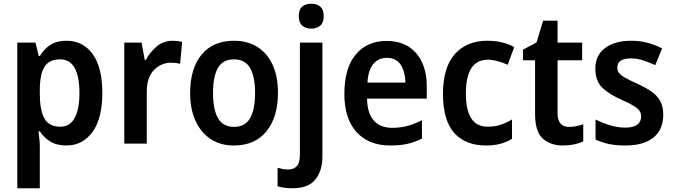

<svg xmlns="http://www.w3.org/2000/svg" viewBox="-20 -772 3622 1032"><path d="M337 -553Q426 -553 478 -481.5Q530 -410 530 -272Q530 -135 477 -62.5Q424 10 337 10Q285 10 250 -11.5Q215 -33 194 -66H187Q190 -44 192 -22Q194 0 194 17V240H73V-543H171L188 -471H194Q217 -509 251 -531Q285 -553 337 -553ZM303 -453Q244 -453 219 -412.5Q194 -372 194 -288V-269Q194 -180 218.5 -135.5Q243 -91 304 -91Q356 -91 381.5 -138Q407 -185 407 -272Q407 -360 381.5 -406.5Q356 -453 303 -453Z M908 -553Q935 -553 959 -547L948 -429Q938 -432 925 -433.5Q912 -435 900 -435Q846 -435 807.5 -395.5Q769 -356 769 -280V0H648V-543H741L758 -450H764Q786 -492 822.5 -522.5Q859 -553 908 -553Z M1474 -272Q1474 -143 1412.5 -66.5Q1351 10 1236 10Q1165 10 1112.5 -24.5Q1060 -59 1031 -122.5Q1002 -186 1002 -272Q1002 -404 1063.5 -478.5Q1125 -553 1239 -553Q1309 -553 1362 -520.5Q1415 -488 1444.5 -425.5Q1474 -363 1474 -272ZM1125 -272Q1125 -183 1152 -136.5Q1179 -90 1238 -90Q1297 -90 1324 -136.5Q1351 -183 1351 -272Q1351 -361 1324 -407Q1297 -453 1238 -453Q1178 -453 1151.5 -407Q1125 -361 1125 -272Z M1586 -685Q1586 -721 1604.5 -736.5Q1623 -752 1653 -752Q1683 -752 1701.5 -736.5Q1720 -721 1720 -685Q1720 -650 1701 -634Q1682 -618 1653 -618Q1624 -618 1605 -634Q1586 -650 1586 -685ZM1552 240Q1506 240 1472 229V130Q1487 134 1500.5 136.5Q1514 139 1530 139Q1558 139 1575 121.5Q1592 104 1592 58V-543H1713V67Q1713 147 1674.5 193.5Q1636 240 1552 240Z M2058 -552Q2160 -552 2217 -486Q2274 -420 2274 -307V-242H1953Q1954 -165 1988.5 -125Q2023 -85 2087 -85Q2132 -85 2169.5 -95Q2207 -105 2248 -126V-27Q2210 -8 2170.5 1Q2131 10 2078 10Q1962 10 1896.5 -62Q1831 -134 1831 -267Q1831 -406 1892 -479Q1953 -552 2058 -552ZM2059 -461Q2014 -461 1986.5 -428Q1959 -395 1955 -328H2159Q2158 -386 2134 -423.5Q2110 -461 2059 -461Z M2592 10Q2482 10 2421.5 -57.5Q2361 -125 2361 -268Q2361 -410 2425 -481.5Q2489 -553 2599 -553Q2644 -553 2680.5 -543.5Q2717 -534 2744 -519L2709 -424Q2682 -436 2654.5 -443.5Q2627 -451 2602 -451Q2484 -451 2484 -269Q2484 -91 2601 -91Q2639 -91 2671 -101.5Q2703 -112 2732 -130V-26Q2703 -8 2669.5 1Q2636 10 2592 10Z M3039 -90Q3059 -90 3078 -94Q3097 -98 3115 -104V-12Q3095 -2 3066.5 4Q3038 10 3006 10Q2938 10 2897 -27.5Q2856 -65 2856 -160V-448H2791V-505L2864 -544L2899 -661H2977V-543H3109V-448H2977V-163Q2977 -90 3039 -90Z M3545 -156Q3545 -75 3492 -32.5Q3439 10 3341 10Q3291 10 3253 2Q3215 -6 3181 -22V-130Q3215 -112 3258 -99Q3301 -86 3341 -86Q3385 -86 3405.5 -102Q3426 -118 3426 -145Q3426 -162 3418 -175Q3410 -188 3387 -202.5Q3364 -217 3318 -237Q3251 -267 3215.5 -302.5Q3180 -338 3180 -404Q3180 -475 3232.5 -514Q3285 -553 3372 -553Q3418 -553 3458.5 -542.5Q3499 -532 3539 -512L3502 -422Q3469 -437 3437 -447.5Q3405 -458 3372 -458Q3298 -458 3298 -409Q3298 -392 3307 -380Q3316 -368 3339.5 -354.5Q3363 -341 3406 -322Q3449 -302 3480 -281Q3511 -260 3528 -230Q3545 -200 3545 -156Z"/></svg>

Font: Noto Sans Devanagari SemiCondensed SemiBold
Style: Regular
Weight: 600
Width: 4
Designer: Jelle Bosma - Monotype Design Team
Foundry: Monotype Imaging Inc.
Version: Version 2.004; ttfautohint (v1.8.4.7-5d5b)